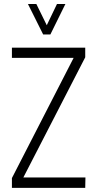

<svg xmlns="http://www.w3.org/2000/svg" viewBox="-20 -916 474 936"><path d="M116.2 -896.5H157.2L208 -793L257.8 -896.5H298.8L225.6 -748H190.4ZM38.1 0V-47.9L338.9 -633.8H38.1V-683.6H395.5V-636.7L93.8 -50.8H396.5L395.5 0Z"/></svg>

Font: Post No Bills Jaffna
Style: Regular
Weight: 400
Designer: Kosala Senevirathne, Siva Puranthara, Lasantha Premarathna, Tharique Azeez
Foundry: Mooniak
Version: Version 1.220 ; ttfautohint (v1.6)